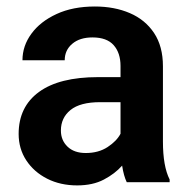

<svg xmlns="http://www.w3.org/2000/svg" viewBox="-20 -558 577 588"><path d="M368.2 0Q358.9 -19 354 -50.8Q332 -25.9 298.1 -8.1Q264.2 9.8 216.3 9.8Q165 9.8 124.5 -10.7Q84 -31.2 60.5 -66.9Q37.1 -102.5 37.1 -147.9Q37.1 -231 99.4 -276.4Q161.6 -321.8 280.3 -321.8H349.1V-356Q349.1 -396 328.1 -419.7Q307.1 -443.4 263.2 -443.4Q224.1 -443.4 201.2 -423.8Q178.2 -404.3 178.2 -373.5H48.8Q48.8 -417.5 76.2 -454.8Q103.5 -492.2 153.3 -515.1Q203.1 -538.1 270.5 -538.1Q330.6 -538.1 377.7 -517.8Q424.8 -497.6 451.9 -456.8Q479 -416 479 -355V-124.5Q479 -48.8 499.5 -8.3V0ZM242.7 -89.4Q281.7 -89.4 309.6 -107.7Q337.4 -126 349.1 -148.4V-245.1H286.6Q225.6 -245.1 196 -221.2Q166.5 -197.3 166.5 -158.2Q166.5 -128.4 186.8 -108.9Q207 -89.4 242.7 -89.4Z"/></svg>

Font: Vazirmatn FD SemiBold
Style: Regular
Weight: 600
Designer: Saber Rastikerdar
Foundry: Saber Rastikerdar
Version: Version 33.001